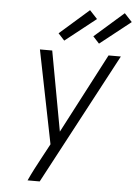

<svg xmlns="http://www.w3.org/2000/svg" viewBox="-63 -1026 762 1073"><g transform="rotate(5 318.0 -489.0)"><path d="M133 0Q148 -33 165 -66Q182 -99 200 -132L243 -212L138 -735H207L289 -287L523 -735H592L201 0ZM464 -796 429 -834 593 -978 636 -932ZM269 -796 234 -834 398 -978 441 -932Z"/></g></svg>

Font: Iosevka Light Extended
Style: Italic
Weight: 300
Width: 7
Italic angle: -9°
Monospace: yes
Designer: Belleve Invis
Foundry: Belleve Invis
Version: Version 32.5.0; ttfautohint (v1.8.4)